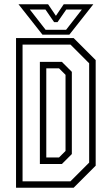

<svg xmlns="http://www.w3.org/2000/svg" viewBox="-20 -878 522 898"><path d="M55 0V-700H324.5L427.5 -597V-103L324.5 0ZM85.5 -30H309.5L397 -117.5V-582L309.5 -669.5H85.5ZM166.5 -111V-588.5H269.5L316 -542V-157.5L269.5 -111ZM196.5 -141.5H256L286.5 -172V-528L256 -558.5H196.5ZM178.5 -716 66.5 -858H205L241.5 -804L278 -858H416.5L304.5 -716ZM193.5 -738.5H289L363 -833.5H290L249 -774.5H233L192.5 -833.5H119.5Z"/></svg>

Font: Tourney Condensed Light
Style: Regular
Weight: 300
Width: 3
Designer: Tyler Finck
Foundry: Etcetera Type Co
Version: Version 1.010; ttfautohint (v1.8.3)